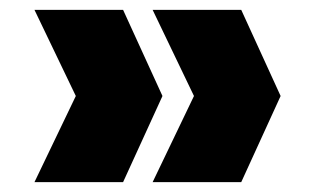

<svg xmlns="http://www.w3.org/2000/svg" viewBox="-20 -490 628 390"><path d="M290 -120 374 -295 290 -470H470L550 -295L470 -120ZM50 -120 134 -295 50 -470H230L310 -295L230 -120Z"/></svg>

Font: SVN-Poppins ExtraBold
Style: Regular
Weight: 800
Designer: Ninad Kale (Devanagari), Jonny Pinhorn (Latin)
Foundry: Indian Type Foundry
Version: Version 3.002 2017; ttfautohint (v1.8.3)